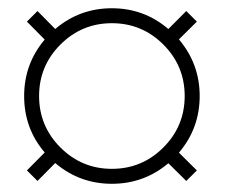

<svg xmlns="http://www.w3.org/2000/svg" viewBox="-20 -570 550 470"><path d="M39.1 -335Q39.1 -413.6 89.4 -473.1L45.9 -517.1L71.8 -543L115.2 -499Q174.8 -549.8 253.9 -549.8Q332.5 -549.8 392.1 -499L436 -543L461.9 -517.1L418 -473.6Q468.8 -413.6 468.8 -335Q468.8 -255.9 418 -196.3L461.9 -152.8L436 -127L392.1 -170.4Q332.5 -120.1 253.9 -120.1Q174.8 -120.1 115.2 -170.9L71.8 -127L45.9 -152.8L89.4 -196.8Q39.1 -255.4 39.1 -335ZM127.9 -460.9Q75.7 -408.7 75.7 -335Q75.7 -261.2 127.9 -209Q180.2 -156.7 253.9 -156.7Q327.6 -156.7 379.9 -209Q432.1 -261.2 432.1 -335Q432.1 -408.7 379.9 -460.9Q327.6 -513.2 253.9 -513.2Q180.2 -513.2 127.9 -460.9Z"/></svg>

Font: Flanker
Style: Regular
Weight: 400
Designer: Flanker
Foundry: Flanker
Version: Version 2.027